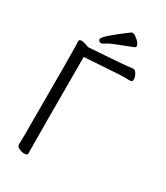

<svg xmlns="http://www.w3.org/2000/svg" viewBox="-216 -973 932 1075"><g transform="rotate(30 250.0 -435.5)"><path d="M187 -741Q180 -741 175 -746.5Q170 -752 170 -758Q170 -778 305 -878Q308 -880 316 -880Q324 -880 338 -869Q370 -845 370 -826Q370 -820 363 -816Q318 -798 274.5 -781.5Q231 -765 213 -753Q195 -741 187 -741ZM124 9Q109 9 91.5 1Q74 -7 74 -19L75 -81Q75 -649 73.5 -662Q72 -675 72 -685Q72 -699 86 -699Q96 -699 107.5 -696Q119 -693 128 -689L136 -686Q362 -701 382 -704Q407 -708 416 -708Q430 -708 439.5 -690Q449 -672 449 -656Q449 -641 434 -641H370Q358 -641 143 -626Q143 -149 145 -1Q145 9 124 9Z"/></g></svg>

Font: Moon Stars Kai T HW
Style: Regular
Weight: 400
Designer: GuiWonder
Version: Version 1.101